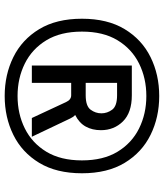

<svg xmlns="http://www.w3.org/2000/svg" viewBox="40 -896 700 820"><g transform="rotate(90 390.0 -486.0)"><path d="M390 -156Q299 -156 224 -193Q149 -230 104.5 -303.5Q60 -377 60 -486Q60 -595 104.5 -668.5Q149 -742 224 -779Q299 -816 390 -816Q481 -816 556 -779Q631 -742 675.5 -668.5Q720 -595 720 -486Q720 -377 675.5 -303.5Q631 -230 556 -193Q481 -156 390 -156ZM390 -211Q466 -211 528.5 -242Q591 -273 628 -334Q665 -395 665 -486Q665 -577 628 -638Q591 -699 528.5 -730Q466 -761 390 -761Q314 -761 251.5 -730Q189 -699 152 -638Q115 -577 115 -486Q115 -395 152 -334Q189 -273 251.5 -242Q314 -211 390 -211ZM260 -272V-699H387Q461 -699 498.5 -661Q536 -623 536 -567Q536 -530 520.5 -502Q505 -474 471 -457Q477 -452 480 -446.5Q483 -441 486 -436L564 -272H484L416 -418Q406 -440 387 -440H334V-272ZM334 -502H387Q433 -502 448.5 -523Q464 -544 464 -569Q464 -594 448.5 -615Q433 -636 387 -636H334Z"/></g></svg>

Font: Orienta
Style: Regular
Weight: 400
Designer: Eduardo Rodriguez Tunni
Foundry: Eduardo Rodriguez Tunni
Version: Version 1.002; ttfautohint (v1.8.4.7-5d5b);gftools[0.9.23]